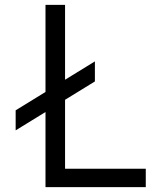

<svg xmlns="http://www.w3.org/2000/svg" viewBox="-20 -765 649 785"><path d="M166 0H576V-75H246V-357L368 -432V-514L246 -439V-745H166V-389L44 -314V-232L166 -307Z"/></svg>

Font: Mluvka
Style: Regular
Weight: 400
Designer: Modified by Jiří Krblich, Original typeface by Gumpita Rahayu
Foundry: Gumpita Rahayu & Jiří Krblich
Version: Version 2.000;Glyphs 3.1.1 (3134)